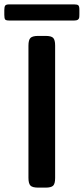

<svg xmlns="http://www.w3.org/2000/svg" viewBox="-50 -858 383 878"><path d="M-30.3 -790V-812Q-30.3 -827.1 -26.1 -832.5Q-22 -837.9 -8.3 -837.9H289.6Q303.7 -837.9 308.3 -833.5Q313 -829.1 313 -814V-792Q313 -780.8 311.8 -775.9Q310.5 -771 305.7 -767.6Q300.8 -764.2 289.6 -764.2H-8.3Q-22.5 -764.2 -26.4 -769Q-30.3 -773.9 -30.3 -790ZM80.1 -44.9V-648.9Q80.1 -675.8 89.6 -684.8Q99.1 -693.8 125 -693.8H158.2Q185.1 -693.8 193.6 -684.3Q202.1 -674.8 202.1 -649.9V-43.9Q202.1 -18.1 193.1 -9Q184.1 0 158.2 0H125Q98.1 0 89.1 -9.5Q80.1 -19 80.1 -44.9Z"/></svg>

Font: CMU Sans Serif Demi Condensed
Style: DemiCondensed
Weight: 600
Width: 3
Version: Version 0.7.0